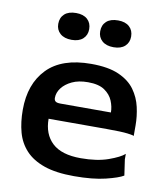

<svg xmlns="http://www.w3.org/2000/svg" viewBox="-79 -749 720 825"><g transform="rotate(10 281.0 -336.0)"><path d="M299 10Q220 10 168.5 -8Q117 -26 87 -58.5Q57 -91 45 -135Q33 -179 33 -233Q33 -346 97 -412Q161 -478 289 -478Q364 -478 410 -457.5Q456 -437 480 -403.5Q504 -370 513 -330Q522 -290 522 -251V-204Q522 -207 494.5 -210.5Q467 -214 402 -214H149Q149 -147 189.5 -109Q230 -71 314 -71Q385 -71 434 -88.5Q483 -106 502 -123V-99L512 -30Q491 -17 436 -3.5Q381 10 299 10ZM188 -287H408Q408 -312 397.5 -337.5Q387 -363 361.5 -380.5Q336 -398 289 -398Q248 -398 219.5 -384.5Q191 -371 175.5 -350.5Q160 -330 160 -307Q160 -297 166 -292Q172 -287 188 -287ZM187 -565Q155 -565 137 -581Q119 -597 119 -623Q119 -650 136.5 -666Q154 -682 187 -682Q219 -682 236.5 -666Q254 -650 254 -623Q254 -597 236.5 -581Q219 -565 187 -565ZM370 -565Q338 -565 320 -581Q302 -597 302 -623Q302 -650 319.5 -666Q337 -682 370 -682Q402 -682 419.5 -666Q437 -650 437 -623Q437 -597 419.5 -581Q402 -565 370 -565Z"/></g></svg>

Font: Red Rose Medium
Style: Regular
Weight: 500
Designer: Jaikishan Patel
Version: Version 2.000